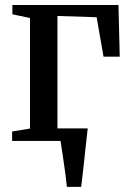

<svg xmlns="http://www.w3.org/2000/svg" viewBox="-20 -552 514 752"><path d="M242 180Q240 159.5 236.8 134.8Q233.5 110 229.8 84.8Q226 59.5 222.8 37.2Q219.5 15 217 -1L180.5 -49H323.5Q321.5 -29.5 318.8 -6.2Q316 17 313.5 41.8Q311 66.5 308.2 91.2Q305.5 116 302.8 138.8Q300 161.5 298 180ZM27.5 0V-37L97.5 -48.5V-481.5L28.5 -496V-532.5H444L449 -330H385.5L358.5 -484.5L205 -489.5V-48.5L310.5 -37V0Z"/></svg>

Font: Merriweather 72pt Medium
Style: Regular
Weight: 500
Version: Version 2.100